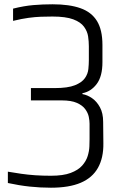

<svg xmlns="http://www.w3.org/2000/svg" viewBox="-20 -861 558 886"><path d="M215 5.2Q165.3 5.2 116.8 0Q68.3 -5.2 16.3 -16.5V-68.8Q47.2 -63.5 77.7 -59.1Q108.2 -54.7 142.3 -52.3Q176.5 -50 215.2 -50Q271.5 -50 306.1 -63Q340.7 -76 359.1 -96.8Q377.5 -117.7 384.6 -140.9Q391.7 -164.2 392.5 -185.2Q393.3 -206.3 393.3 -219.3V-289.8Q393.3 -303.8 389.7 -321.9Q386 -340 373.3 -357.3Q360.7 -374.7 334.8 -386.2Q309 -397.7 264.7 -397.7H122.7V-454.5H231.3Q293.2 -454.5 325.8 -467.7Q358.3 -480.8 372 -500.7Q385.7 -520.5 387.8 -542.8Q390 -565 390 -583.3V-647.7Q390 -669.3 386.6 -692.8Q383.2 -716.2 367.8 -737.5Q352.5 -758.8 317.9 -771.8Q283.3 -784.7 221.8 -784.7Q194 -784.7 168.1 -783.7Q142.2 -782.7 111.9 -778.7Q81.7 -774.7 40.3 -764.7V-821.2Q90.7 -833.8 133.8 -837.5Q176.8 -841.2 222.5 -841.2Q300.3 -841.2 351.2 -823.2Q402.2 -805.2 427.4 -764.2Q452.7 -723.3 452.7 -653.5V-574Q452.7 -508.5 426.2 -473.4Q399.7 -438.3 360.3 -430.8V-426.8Q383.3 -422.8 405 -407.8Q426.7 -392.8 441.3 -365.8Q456 -338.7 456 -298.3L457 -200.2Q458 -132.8 432.2 -86.8Q406.5 -40.8 352.9 -17.8Q299.3 5.2 215 5.2Z"/></svg>

Font: Matangi Light
Style: Regular
Weight: 300
Designer: Prashant Pant
Foundry: The Graphic Ant
Version: Version 3.002